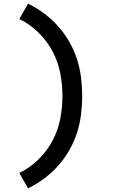

<svg xmlns="http://www.w3.org/2000/svg" viewBox="-20 -861 640 1042"><path d="M132 161 85 78Q142 50 188 5Q234 -40 264 -95.5Q294 -151 306.5 -214Q319 -277 319 -340Q319 -403 306.5 -466Q294 -529 264 -584.5Q234 -640 188 -685Q142 -730 85 -758L132 -841Q178 -819 219.5 -788Q261 -757 295 -719Q329 -681 355 -636Q381 -591 397 -542.5Q413 -494 419.5 -442.5Q426 -391 426 -340Q426 -289 419.5 -237.5Q413 -186 397 -137.5Q381 -89 355 -44Q329 1 295 39Q261 77 219.5 108Q178 139 132 161Z"/></svg>

Font: Iosevka Slab Semibold Extended
Style: Regular
Weight: 600
Width: 7
Monospace: yes
Designer: Belleve Invis
Foundry: Belleve Invis
Version: Version 11.1.0; ttfautohint (v1.8.3)